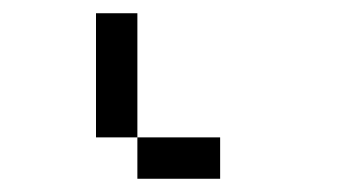

<svg xmlns="http://www.w3.org/2000/svg" viewBox="-20 -145 540 290"><path d="M312.5 125V62.5H187.5V125ZM187.5 62.5V-125H125V62.5Z"/></svg>

Font: UnifontExMono
Style: Regular
Weight: 500
Version: Version 15.0.06